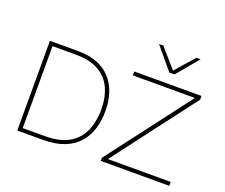

<svg xmlns="http://www.w3.org/2000/svg" viewBox="-150 -1202 1678 1434"><g transform="rotate(20 689.0 -485.0)"><path d="M110 0V-713H334Q500.5 -713 589.8 -619Q679 -525 679 -360Q679 -284.5 659 -219.2Q639 -154 596 -104.8Q553 -55.5 483.5 -27.8Q414 0 315 0ZM142 -31H316Q438 -31 510.2 -74.2Q582.5 -117.5 614.2 -192.2Q646 -267 646 -361Q646 -458.5 612.2 -530.8Q578.5 -603 508.5 -642.5Q438.5 -682 329 -682H142ZM774 0V-25Q804.5 -65.5 842.8 -115.8Q881 -166 920 -217Q959 -268 991 -310.5L1273.5 -682H780V-713H1315V-684Q1263.5 -616.5 1214.5 -551.5Q1165 -486.5 1115 -421L819 -31H1318V0ZM1029 -795Q993 -838.5 956.8 -882Q920.5 -925.5 884 -969L917 -970Q950.5 -931.5 983.5 -894.5Q1016 -857 1050 -818Q1083.5 -856.5 1116 -893.5Q1148.5 -930 1182 -968H1215Q1179 -925 1143 -882Q1107 -838.5 1070 -795Z"/></g></svg>

Font: Heraclito Thin
Style: Regular
Weight: 100
Designer: Kostas Bartsokas (font) & Cristiano Sobral (main changes)
Foundry: Kostas Bartsokas (font) & Cristiano Sobral (main changes)
Version: Version 1.00;July 8, 2020;FontCreator 13.0.0.2655 64-bit